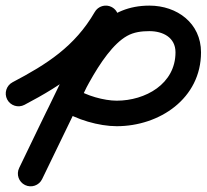

<svg xmlns="http://www.w3.org/2000/svg" viewBox="-28 -612 729 677"><path d="M58.2 -242.3C194.4 -314 304.8 -387.6 384 -524.7C396.4 -546.2 389.1 -573.7 367.6 -586.2C346 -598.6 318.5 -591.2 306.1 -569.7C235.7 -448 137.1 -385.5 16.3 -322C-5.7 -310.4 -14.1 -283.2 -2.6 -261.2C9 -239.2 36.2 -230.8 58.2 -242.3ZM304.6 -566.8C216.2 -384.4 127.9 -202 39.5 -19.6C28.7 2.8 38 29.7 60.4 40.5C82.8 51.3 109.7 42 120.5 19.6C208.8 -162.8 297.2 -345.2 385.5 -527.6C396.4 -550 387 -576.9 364.7 -587.7C342.3 -598.5 315.4 -589.2 304.6 -566.8ZM120.5 19.6C143.9 -28.9 167.3 -77.3 190.7 -125.8C236.1 -219.9 323.5 -431.2 420 -485.3C444.3 -499 471.6 -502.2 498.9 -502.2C546.3 -502.2 590.8 -480.1 590.8 -427.5C590.8 -315.9 484.5 -257 383.5 -257C339 -257 275.6 -274.8 238.5 -299.8C217.9 -313.7 190 -308.2 176.1 -287.6C162.2 -267 167.6 -239.1 188.2 -225.2C240 -190.3 321.2 -167 383.5 -167C534.7 -167 680.8 -264.9 680.8 -427.5C680.8 -530.3 596.5 -592.2 498.9 -592.2C352.8 -592.2 282.8 -490.3 216.7 -373.7C178.1 -305.7 143.6 -235.3 109.6 -164.9C86.2 -116.5 62.9 -68 39.5 -19.6C28.7 2.8 38.1 29.7 60.4 40.5C82.8 51.3 109.7 41.9 120.5 19.6Z"/></svg>

Font: FRB American Cursive Guidelines Arrows Black
Style: Bold Italic
Weight: 900
Italic angle: -25°
Version: Version 2.0;Modular Font Editor K font №1